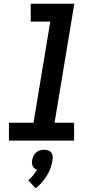

<svg xmlns="http://www.w3.org/2000/svg" viewBox="-20 -755 540 1031"><path d="M28 0V-96H160L250 -639H145V-735H379L273 -96H378V0ZM171 256 132 213Q146 201 158 186.5Q170 172 179 156Q171 154 165 149Q159 144 155.5 136.5Q152 129 151.5 120.5Q151 112 153 104Q155 93 160 82Q165 71 174 63.5Q183 56 194.5 52.5Q206 49 217 49Q228 49 238 52.5Q248 56 254.5 63.5Q261 71 262.5 82Q264 93 262 104Q259 126 251.5 147Q244 168 232 187.5Q220 207 205 224.5Q190 242 171 256Z"/></svg>

Font: Iosevka Slab Oblique
Style: Bold
Weight: 700
Italic angle: -9°
Monospace: yes
Designer: Belleve Invis
Foundry: Belleve Invis
Version: Version 11.1.1; ttfautohint (v1.8.3)